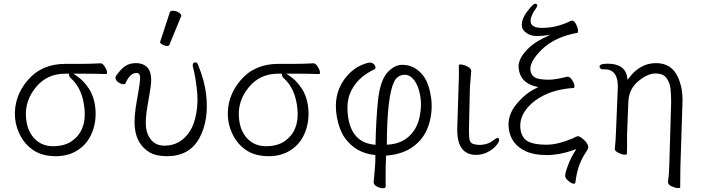

<svg xmlns="http://www.w3.org/2000/svg" viewBox="-20 -816 3728 1019"><path d="M544 -423Q477 -425 417 -425H369L383 -416Q422 -391 451.5 -346Q481 -301 486.5 -236.5Q492 -172 469 -113.5Q446 -55 395.5 -21Q345 13 277 13Q209 13 164 -14.5Q119 -42 92 -89Q65 -136 60 -189Q51 -300 125.5 -388.5Q200 -477 326 -477H408Q462 -477 513 -480H514Q525 -480 536 -462.5Q547 -445 548 -434Q549 -423 544 -423ZM345 -425H327Q229 -425 170 -352.5Q111 -280 118 -193Q123 -123 162 -81.5Q201 -40 261.5 -40Q322 -40 361 -67Q438 -121 429 -232.5Q420 -344 356 -401Q347 -409 347 -417V-418Z M881 -750Q883 -759 898 -759Q913 -759 927.5 -750.5Q942 -742 942 -732Q942 -730 941 -729L879 -578Q877 -572 866 -572Q855 -572 842.5 -579Q830 -586 830 -590V-594ZM1003 -468Q1002 -485 1018 -485Q1026 -485 1032 -470Q1066 -386 1074 -315Q1090 -177 1037.5 -82Q985 13 866 13Q808 13 773 -8Q706 -49 696 -135Q689 -189 707.5 -289.5Q726 -390 723.5 -409.5Q721 -429 705 -429Q670 -429 646 -374Q644 -369 634 -369Q624 -369 609.5 -378.5Q595 -388 593.5 -398.5Q592 -409 597 -415Q622 -450 645 -465.5Q668 -481 702 -481Q736 -481 757 -463Q790 -435 780 -359Q776 -329 763 -255Q750 -181 755 -139.5Q760 -98 785 -70.5Q810 -43 853 -43Q937 -43 986 -117Q1010 -152 1021.5 -213Q1033 -274 1024.5 -346Q1016 -418 1003 -465Z M1674 -423Q1607 -425 1547 -425H1499L1513 -416Q1552 -391 1581.5 -346Q1611 -301 1616.5 -236.5Q1622 -172 1599 -113.5Q1576 -55 1525.5 -21Q1475 13 1407 13Q1339 13 1294 -14.5Q1249 -42 1222 -89Q1195 -136 1190 -189Q1181 -300 1255.5 -388.5Q1330 -477 1456 -477H1538Q1592 -477 1643 -480H1644Q1655 -480 1666 -462.5Q1677 -445 1678 -434Q1679 -423 1674 -423ZM1475 -425H1457Q1359 -425 1300 -352.5Q1241 -280 1248 -193Q1253 -123 1292 -81.5Q1331 -40 1391.5 -40Q1452 -40 1491 -67Q1568 -121 1559 -232.5Q1550 -344 1486 -401Q1477 -409 1477 -417V-418Z M2029 10 2027 69Q2026 90 2026.5 120Q2027 150 2027 174Q2027 183 2012 183Q1997 183 1981 174.5Q1965 166 1963 153Q1971 66 1972 41V7Q1867 -3 1809 -86Q1780 -128 1768 -194Q1747 -310 1806 -393Q1854 -460 1927 -481Q1955 -489 1967 -472Q1979 -455 1967 -448Q1870 -403 1836 -316Q1818 -268 1827 -199Q1846 -59 1968 -48H1973Q1975 -169 1985.5 -276.5Q1996 -384 2033.5 -428Q2071 -472 2115 -472Q2183 -472 2228 -412Q2257 -372 2267.5 -300.5Q2278 -229 2257 -158Q2236 -87 2178.5 -42Q2121 3 2029 10ZM2033 -48Q2104 -51 2148 -90Q2192 -129 2206 -191Q2220 -253 2210.5 -307Q2201 -361 2178.5 -390Q2156 -419 2130 -419Q2090 -419 2072 -383Q2034 -306 2033 -48Z M2507 6Q2401 6 2407 -143L2414 -364Q2417 -418 2415 -470Q2416 -474 2424.5 -474Q2433 -474 2447 -469Q2478 -458 2480 -443V-442L2481 -440L2474 -353L2469 -135Q2468 -109 2470.5 -83.5Q2473 -58 2490 -52.5Q2507 -47 2523 -47Q2569 -47 2599 -72Q2614 -84 2622 -84Q2628 -84 2629 -73.5Q2630 -63 2613 -43Q2596 -23 2567.5 -8.5Q2539 6 2507 6Z M2848 -396Q2867 -393 2895.5 -393Q2924 -393 2992 -409H2994Q3004 -409 3015.5 -392.5Q3027 -376 3028.5 -363Q3030 -350 3023 -349Q2933 -343 2868.5 -311Q2804 -279 2770 -232Q2736 -185 2742 -133Q2744 -109 2757 -89Q2779 -48 2881 -48Q2939 -48 3016 -80Q3021 -82 3031 -87.5Q3041 -93 3048 -93Q3055 -93 3067 -84Q3115 -47 3097 -20Q3091 -10 3079 9Q3044 67 3034 151Q3033 159 3024.5 159Q3016 159 2998.5 145.5Q2981 132 2979.5 119Q2978 106 2994 63Q3010 20 3031 -12L3039 -25L3025 -20Q2950 7 2883 7Q2816 7 2773 -12Q2690 -49 2680 -136Q2672 -203 2719.5 -261.5Q2767 -320 2824 -347L2837 -354L2823 -357Q2742 -377 2733 -451Q2727 -494 2766.5 -540.5Q2806 -587 2871 -617L2900 -631L2868 -627Q2853 -625 2825.5 -625Q2798 -625 2775.5 -640Q2753 -655 2750 -676Q2746 -713 2777.5 -754.5Q2809 -796 2819.5 -796Q2830 -796 2831 -789Q2832 -782 2826 -774Q2796 -732 2796 -706Q2795 -668 2856 -668Q2936 -668 3011 -706Q3014 -707 3016 -707Q3027 -707 3036.5 -689Q3046 -671 3047.5 -657Q3049 -643 3045 -642Q2925 -620 2857.5 -555Q2790 -490 2795 -443Q2801 -402 2848 -396Z M3308 -32Q3308 -21 3307 1Q3307 5 3295 5Q3283 5 3264 -4Q3245 -13 3243 -23V-26Q3248 -73 3249 -112L3258 -330Q3268 -448 3190 -448H3180Q3165 -448 3162 -461Q3160 -478 3204 -478Q3299 -478 3309 -404L3311 -392L3318 -402Q3377 -481 3461.5 -481Q3546 -481 3579 -404Q3605 -346 3602 -270L3591 73L3590 179Q3590 182 3577.5 182Q3565 182 3546 173.5Q3527 165 3526 154L3525 152Q3531 110 3532 65L3542 -274Q3542 -316 3538.5 -346.5Q3535 -377 3517.5 -401.5Q3500 -426 3458.5 -426Q3417 -426 3368 -385.5Q3319 -345 3315 -279L3308 -104Z"/></svg>

Font: ToneOZ-Pinyin-WenKai-Light
Style: Light
Weight: 300
Designer: Fontworks Inc.
Foundry: ToneOZ
Version: Version 0.240331